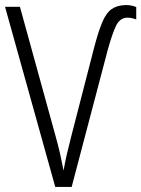

<svg xmlns="http://www.w3.org/2000/svg" viewBox="-20 -741 560 761"><path d="M486 -671Q455 -671 439.5 -638Q424 -605 407 -543L264 0H199L0 -714H59L196 -217Q211 -164 218 -132Q225 -100 232 -65Q237 -95 244.5 -127.5Q252 -160 262 -199L353 -552Q370 -617 385.5 -653.5Q401 -690 422.5 -705Q444 -720 478 -721Q502 -721 520 -713V-664Q501 -671 486 -671Z"/></svg>

Font: Noto Sans Condensed Light
Style: Regular
Weight: 300
Width: 3
Designer: Monotype Design Team
Foundry: Monotype Imaging Inc.
Version: Version 2.013; ttfautohint (v1.8.4.7-5d5b)